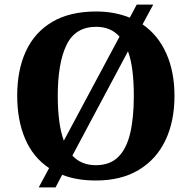

<svg xmlns="http://www.w3.org/2000/svg" viewBox="-20 -775 834 835"><path d="M193.6 -44Q123.8 -90.4 89.3 -171.4Q54.8 -252.4 54.8 -359Q54.8 -470 92.5 -552Q130.2 -634 206.7 -679.5Q283.2 -725 398.4 -725Q439.4 -725 475.7 -718.1Q512 -711.2 544.4 -698.2L574.6 -755H646.4L600 -669Q667.4 -622.6 703.1 -542.8Q738.8 -463 738.8 -358Q738.8 -247.4 699.4 -164.7Q660 -82 583.5 -36Q507 10 397.4 10Q355.2 10 318.5 3.8Q281.8 -2.4 250.4 -14.8L221.6 40H148.4ZM396.8 -56.6Q458 -56.6 494.2 -92.4Q530.4 -128.2 546.2 -195.6Q562 -263 562 -358Q562 -417.6 556.1 -466.2Q550.2 -514.8 536.6 -551.8L294.8 -98.4Q333.2 -56.6 396.8 -56.6ZM499.8 -615.6Q462 -658.4 398.4 -658.4Q307.4 -658.4 269.3 -579.6Q231.2 -500.8 231.2 -358Q231.2 -298.4 237.6 -249.3Q244 -200.2 257.6 -163.2Z"/></svg>

Font: Noto Serif Hentaigana ExtraLight
Style: Regular
Weight: 200
Designer: Kazuhiro Yamada
Foundry: nipponia
Version: Version 1.000